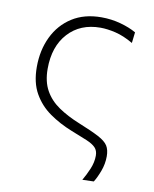

<svg xmlns="http://www.w3.org/2000/svg" viewBox="-80 -566 660 821"><g transform="rotate(10 250.0 -156.0)"><path d="M334 193.5Q348.5 169 360.8 139.8Q373 110.5 373 82Q373 60.5 360.8 47.5Q348.5 34.5 321.8 23.2Q295 12 251.5 -5Q198.5 -26 154.8 -56.8Q111 -87.5 84.8 -133.8Q58.5 -180 58.5 -248Q58.5 -321 86.5 -379.2Q114.5 -437.5 167.2 -471.2Q220 -505 294.5 -505Q337.5 -505 377.8 -494Q418 -483 446.5 -466.5L441 -419.5Q399.5 -443.5 363.5 -452Q327.5 -460.5 298 -460.5Q210.5 -460.5 158 -403Q105.5 -345.5 105.5 -248.5Q105.5 -193 126.8 -154.8Q148 -116.5 187.2 -89.8Q226.5 -63 280 -41.5Q337 -18.5 367.2 -2.5Q397.5 13.5 408.5 31Q419.5 48.5 419.5 77Q419.5 109.5 407.8 141Q396 172.5 383.5 192Z"/></g></svg>

Font: Commissioner ExtraLight
Style: Regular
Weight: 200
Designer: Kostas Bartsokas
Foundry: Kostas Bartsokas
Version: Version 1.000; ttfautohint (v1.8.3)